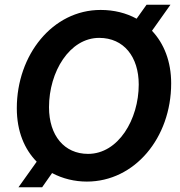

<svg xmlns="http://www.w3.org/2000/svg" viewBox="-20 -755 762 811"><path d="M347 12C548 12 703 -172 703 -403C703 -495 673 -571 622 -625L700 -735H599L557 -676C513 -700 462 -713 405 -713C202 -713 51 -523 51 -298C51 -199 84 -124 135 -72L58 36H158L200 -24C245 0 296 12 347 12ZM352 -105C252 -105 187 -182 187 -302C187 -452 274 -595 399 -595C503 -595 566 -515 566 -398C566 -251 480 -105 352 -105Z"/></svg>

Font: Fixel Text 20240404 SemiBold
Style: Italic
Weight: 600
Width: 4
Italic angle: -10°
Designer: AlfaBravo + MacPaw
Foundry: Kyrylo Tkachov, Marchela Mozhyna, Serhii Makarenko, Maria Weinstein, Zakhar Kryvoshyya
Version: Version 1.211;Glyphs 3.2 (3225)